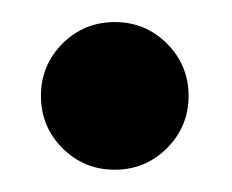

<svg xmlns="http://www.w3.org/2000/svg" viewBox="-20 -124 210 174"><path d="M36.6 -84.5Q56.2 -104 84 -104Q111.8 -104 131.3 -84.5Q150.9 -64.9 150.9 -37.1Q150.9 -9.3 131.3 10.3Q111.8 29.8 84 29.8Q56.2 29.8 36.6 10.3Q17.1 -9.3 17.1 -37.1Q17.1 -64.9 36.6 -84.5Z"/></svg>

Font: Beon
Style: Regular
Weight: 400
Designer: BSozoo
Foundry: BSozoo
Version: Version 1.001;PS 001.001;hotconv 1.0.70;makeotf.lib2.5.58329